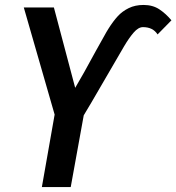

<svg xmlns="http://www.w3.org/2000/svg" viewBox="-20 -755 712 775"><path d="M200.5 -292.5 76 -725H197.5L283.5 -400.5Q314 -451.5 367.5 -550.5Q384 -579.5 398 -605Q412 -630.5 418 -639.5Q436.5 -669 455 -689.2Q473.5 -709.5 499.5 -722.2Q525.5 -735 559.5 -735Q596.5 -735 623 -717.5Q649.5 -700 672 -673L616 -616Q597.5 -645.5 557 -645.5Q538.5 -645.5 519.5 -623.5Q500.5 -601.5 480.5 -567.5Q476.5 -561.5 423.5 -469.5Q328.5 -305.5 318 -289.5L265.5 0H149Z"/></svg>

Font: JuliaMono Medium
Style: Italic
Weight: 500
Italic angle: -9°
Monospace: yes
Designer: cormullion
Foundry: corm
Version: Version 0.054; ttfautohint (v1.8.4)